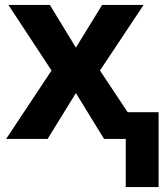

<svg xmlns="http://www.w3.org/2000/svg" viewBox="-20 -566 680 782"><path d="M492.2 195.8V0H403.8L289.1 -187L173.8 0H4.9L189.9 -278.8L14.2 -545.9H183.1L289.1 -372.1L396 -545.9H564.9L387.2 -278.8L500 -108.9H626V195.8Z"/></svg>

Font: Open Sans
Style: Bold
Weight: 700
Designer: Monotype Design Team
Foundry: Monotype Imaging Inc.
Version: Version 3.000; ttfautohint (v1.8.4)